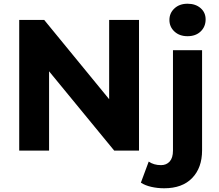

<svg xmlns="http://www.w3.org/2000/svg" viewBox="-20 -807 1175 1029"><path d="M83 0V-700H217L630 -196H565V-700H725V0H592L178 -504H243V0ZM860 202Q824 202 791 194.5Q758 187 735 172L777 59Q804 78 843 78Q872 78 889.5 58.5Q907 39 907 0V-538H1063V-1Q1063 92 1010 147Q957 202 860 202ZM985 -613Q942 -613 915 -638Q888 -663 888 -700Q888 -737 915 -762Q942 -787 985 -787Q1028 -787 1055 -763.5Q1082 -740 1082 -703Q1082 -664 1055.5 -638.5Q1029 -613 985 -613Z"/></svg>

Font: Montserrat Thin
Style: Bold
Weight: 700
Version: Version 9.000